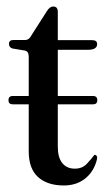

<svg xmlns="http://www.w3.org/2000/svg" viewBox="-20 -556 329 588"><path d="M6 -249Q6 -262 19 -262H68V-382.5Q68 -398 57 -401L18 -407.5Q7.5 -411 7.5 -421.5Q7.5 -433.5 21 -433.5H57Q69.5 -433.5 77 -449L123 -521Q132 -536 143 -536Q157 -536 157 -520V-433H262.5Q277.5 -433 277.5 -421Q277.5 -403.5 249 -403.5H157V-262H265Q278 -262 278 -249Q278 -236.5 265 -236.5H157V-106.5Q157 -73.5 170.8 -56.5Q184.5 -39.5 209 -39.5Q232 -39.5 245.8 -54.2Q259.5 -69 269 -81.5Q273 -82.5 275.8 -78.8Q278.5 -75 277 -68.5Q268.5 -32 241.8 -10Q215 12 175.5 12Q125 12 96.5 -13.8Q68 -39.5 68 -92.5V-236.5H19Q6 -236.5 6 -249Z"/></svg>

Font: Fraunces 144pt S050
Style: Regular
Weight: 400
Version: Version 1.000; ttfautohint (v1.8.3)